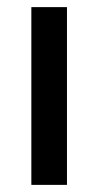

<svg xmlns="http://www.w3.org/2000/svg" viewBox="-20 -519 276 539"><path d="M68 0V-499H168V0Z"/></svg>

Font: DM Sans 20pt Medium
Style: Regular
Weight: 500
Version: Version 4.004;gftools[0.9.30]